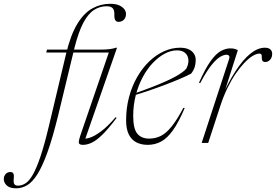

<svg xmlns="http://www.w3.org/2000/svg" viewBox="-180 -755 1458 1014"><path d="M64.5 -477.5 68 -493H351Q382 -493 401 -495.8Q420 -498.5 432.5 -503H438L264.5 -5L251.5 -24Q266.5 -19.5 292 -27Q317.5 -34.5 352.8 -60.5Q388 -86.5 431 -136.5L435.5 -132Q393 -75.5 361.5 -44.5Q330 -13.5 305.2 -1.8Q280.5 10 258.5 10Q237 10 236.2 -1.8Q235.5 -13.5 243 -35.5L397.5 -486L408.5 -477.5ZM126 -141Q97 -23.5 70 51Q43 125.5 16.5 166.8Q-10 208 -37.5 223.8Q-65 239.5 -95 239.5Q-128 239.5 -144 224.8Q-160 210 -160 190.5Q-160 175.5 -150.5 164.5Q-141 153.5 -125 153.5Q-113 153.5 -109 162.5Q-105 171.5 -107.5 191Q-109.5 210.5 -103.8 218Q-98 225.5 -85.5 225.5Q-64.5 225.5 -45 213Q-25.5 200.5 -6.2 166.8Q13 133 34 70.8Q55 8.5 78.5 -90.5L169.5 -473Q193.5 -572 228.5 -629.2Q263.5 -686.5 307.8 -710.8Q352 -735 402 -735Q430.5 -735 448.8 -727Q467 -719 476.2 -706.8Q485.5 -694.5 485.5 -681Q485.5 -668 480.2 -658.8Q475 -649.5 466 -644.5Q457 -639.5 446 -639.5Q434 -639.5 428.5 -649Q423 -658.5 424 -680Q424.5 -702 414.8 -712Q405 -722 382.5 -722Q347 -722 316.2 -702.2Q285.5 -682.5 260.2 -635Q235 -587.5 214 -505Z M755 -489Q722.5 -489 689.8 -471.5Q657 -454 627 -422.5Q597 -391 573.8 -347.5Q550.5 -304 537 -252Q523.5 -200 523.5 -143Q523.5 -75 545.2 -49Q567 -23 607.5 -23Q641 -23 669.5 -37.2Q698 -51.5 726.5 -87Q755 -122.5 788.5 -185.5L795.5 -184.5Q763.5 -109 733.2 -66.8Q703 -24.5 670.5 -7.2Q638 10 600 10Q566 10 540.2 -3.2Q514.5 -16.5 500.2 -45Q486 -73.5 486 -119.5Q486 -184.5 501.5 -242.5Q517 -300.5 544.5 -348.2Q572 -396 608.2 -430.8Q644.5 -465.5 686 -484.2Q727.5 -503 771 -503Q799 -503 817.2 -494.2Q835.5 -485.5 844.5 -471Q853.5 -456.5 853.5 -440Q853.5 -416.5 847.5 -398.8Q841.5 -381 829 -366Q804.5 -353 768.5 -337.8Q732.5 -322.5 690.2 -306.5Q648 -290.5 605.2 -276Q562.5 -261.5 525 -250.5L524 -259Q579.5 -278.5 622 -295Q664.5 -311.5 695.5 -325.5Q726.5 -339.5 748 -351.5Q769.5 -363.5 783 -373.5Q796.5 -383.5 804 -392.5Q817 -418 815 -440Q813 -462 797.8 -475.5Q782.5 -489 755 -489Z M1030 -443.5Q1033.5 -456 1029.2 -461Q1025 -466 1015.5 -466Q1003 -466 983.5 -455.2Q964 -444.5 937.5 -412Q911 -379.5 877 -315.5L871 -318.5Q904 -393 932.2 -432.2Q960.5 -471.5 986.2 -485.5Q1012 -499.5 1036 -499.5Q1045 -499.5 1052 -498.5Q1059 -497.5 1065 -495.2Q1071 -493 1076 -490L992 -226.5H983.5Q1024 -318 1063.8 -379.2Q1103.5 -440.5 1142.5 -471.8Q1181.5 -503 1218.5 -503Q1239 -503 1248.2 -493.8Q1257.5 -484.5 1257.5 -470.5Q1257.5 -458 1252.5 -448.2Q1247.5 -438.5 1239.2 -433Q1231 -427.5 1221.5 -427.5Q1210.5 -427.5 1206.2 -433.8Q1202 -440 1202.5 -451.5Q1203.5 -463 1200 -467.5Q1196.5 -472 1190.5 -472Q1174.5 -472 1154 -459.5Q1133.5 -447 1110.5 -423Q1087.5 -399 1064.2 -365Q1041 -331 1020.2 -288Q999.5 -245 983 -194L919.5 0H885Z"/></svg>

Font: Newsreader 60pt ExtraLight
Style: Italic
Weight: 250
Italic angle: -17°
Designer: Hugues Gentile
Foundry: Production Type
Version: Version 1.003